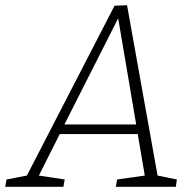

<svg xmlns="http://www.w3.org/2000/svg" viewBox="-55 -716 743 736"><path d="M193 -28 188 0H-35L-30 -28L48 -43L384 -694L432 -696L549 -43L623 -28L619 0H389L394 -28L500 -43L473 -202H174L94 -43ZM192 -239H467L398 -646Z"/></svg>

Font: Bitter Light
Style: Italic
Weight: 300
Italic angle: -9°
Designer: Sol Matas, and Bitter project Authors
Foundry: Sol Matas
Version: Version 2.001